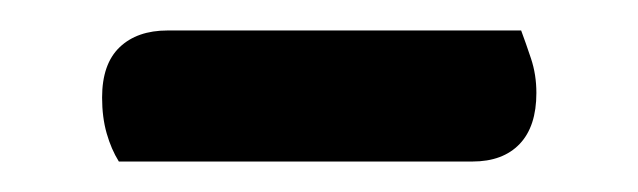

<svg xmlns="http://www.w3.org/2000/svg" viewBox="-20 -322 419 126"><path d="M58 -216Q53 -224 50 -234.5Q47 -245 47 -258Q47 -280 58.5 -291Q70 -302 90 -302H322Q325 -294 328.5 -283.5Q332 -273 332 -261Q332 -239 321 -227.5Q310 -216 290 -216Z"/></svg>

Font: Baloo Paaji 2 Medium
Style: Regular
Weight: 500
Designer: Shuchita Grover, Noopur Datye and Ek Type
Foundry: Ek Type
Version: Version 1.640;hotconv 1.0.111;makeotfexe 2.5.65597; ttfautoh